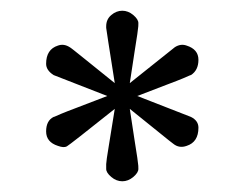

<svg xmlns="http://www.w3.org/2000/svg" viewBox="-20 -722 457 358"><path d="M236 -543 336 -504Q350 -497 350 -484Q350 -457 328 -450Q314 -445 303 -454Q300 -456 276 -475.5Q252 -495 222 -519Q228 -481 231 -460L236 -428Q237 -418 237.5 -416Q238 -414 238 -407Q238 -400 228.5 -392Q219 -384 208 -384Q197 -384 187.5 -392Q178 -400 178 -407V-416Q178 -421 183 -451Q188 -481 194 -519Q110 -452 104.5 -449Q99 -446 88 -450Q66 -457 66 -477Q66 -497 80 -504Q81 -504 83 -505Q85 -506 94.5 -510Q104 -514 124 -521.5Q144 -529 180 -543L80 -582Q66 -591 66 -603Q66 -630 88 -637Q99 -641 110 -634Q111 -634 137.5 -612.5Q164 -591 194 -567Q178 -668 178 -670V-673Q178 -686 187.5 -694Q197 -702 208 -702Q219 -702 228.5 -694Q238 -686 238 -679Q238 -672 237.5 -670Q237 -668 236 -658L231 -626Q228 -605 222 -567Q306 -634 306 -634Q317 -641 328 -637Q350 -630 350 -610.5Q350 -591 336 -582Q335 -582 333 -581Q331 -580 321.5 -576Q312 -572 292 -564.5Q272 -557 236 -543Z"/></svg>

Font: Varela Round
Style: Regular
Weight: 400
Designer: Joe Prince
Foundry: Joe Prince
Version: Version 1.000